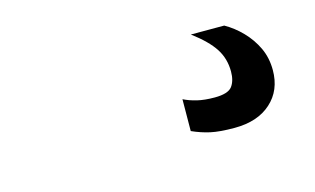

<svg xmlns="http://www.w3.org/2000/svg" viewBox="-43 -98 685 417"><g transform="rotate(-15 300.0 110.0)"><path d="M443 220.5Q409.5 220.5 389.2 216Q369 211.5 349 202.5L349.5 131Q362.5 137.5 379 141.5Q395.5 145.5 418.5 145.5Q448.5 145.5 457.8 133.2Q467 121 467 100Q467 71 452.2 48.2Q437.5 25.5 403.5 0H478.5Q499 11.5 516.5 29.5Q534 47.5 544.8 70.2Q555.5 93 555.5 120.5Q555.5 166 525.2 193.2Q495 220.5 443 220.5Z"/></g></svg>

Font: Spline Sans Mono
Style: Regular
Weight: 400
Monospace: yes
Designer: Eben Sorkin, Mirko Velimirovic
Foundry: Sorkin Type
Version: Version 1.004